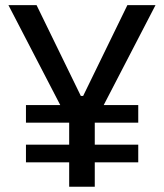

<svg xmlns="http://www.w3.org/2000/svg" viewBox="-20 -713 626 733"><path d="M79.1 -93.3V-160.6H244.1V-244.6H79.1V-312H210L12.2 -693.4H119.6L288.6 -346.7H297.4L466.3 -693.4H573.7L376 -312H507.8V-244.6H341.8V-160.6H507.8V-93.3H341.8V0H244.1V-93.3Z"/></svg>

Font: Caskaydia Cove
Style: Regular
Weight: 400
Monospace: yes
Designer: Aaron Bell
Foundry: Saja Typeworks
Version: Version 4.300; ttfautohint (v1.8.3)